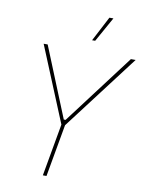

<svg xmlns="http://www.w3.org/2000/svg" viewBox="-97 -968 790 1036"><g transform="rotate(10 298.0 -450.0)"><path d="M211 0H231L282 -287L596 -700H570L280 -316H270L114 -700H92L262 -287ZM439 -900H417L346 -764H363Z"/></g></svg>

Font: Fixel Text 20240404 Thin
Style: Italic
Weight: 100
Width: 4
Italic angle: -10°
Designer: AlfaBravo + MacPaw
Foundry: Kyrylo Tkachov, Marchela Mozhyna, Serhii Makarenko, Maria Weinstein, Zakhar Kryvoshyya
Version: Version 1.211;Glyphs 3.2 (3225)